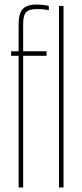

<svg xmlns="http://www.w3.org/2000/svg" viewBox="-20 -826 360 846"><path d="M62 0V-580H29V-600H62V-716Q61.5 -764 79.2 -785Q97 -806 142 -806Q153.5 -806 169.5 -804.2Q185.5 -802.5 195 -800V-781Q184.5 -783.5 172.2 -784.8Q160 -786 144 -786Q108 -786 94.8 -771.8Q81.5 -757.5 82 -716V-600H185V-580H82V0ZM240 0V-800H260V0Z"/></svg>

Font: Big Shoulders Thin
Style: Regular
Weight: 100
Designer: Patric King
Foundry: XO Type Co
Version: Version 2.002